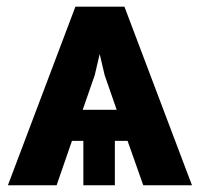

<svg xmlns="http://www.w3.org/2000/svg" viewBox="-20 -548 599 568"><path d="M357.4 -131.3H319.8V0H226.6V-131.3H192.9L147.5 0H3.4L203.1 -528.3H348.1L547.9 0H403.8ZM224.6 -223.1H325.2L289.6 -325.7L274.9 -388.2L260.3 -325.7Z"/></svg>

Font: Roboto
Style: Bold
Weight: 700
Designer: Google
Version: Version 2.134; 2016; ttfautohint (v1.6)